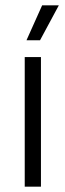

<svg xmlns="http://www.w3.org/2000/svg" viewBox="-20 -702 246 722"><path d="M73 0V-487.5H134V0ZM138.5 -682H201V-681.5L130.5 -550.5H80V-551.5Z"/></svg>

Font: Anek Bangla Medium Light
Style: Regular
Weight: 300
Version: Version 1.003